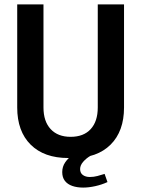

<svg xmlns="http://www.w3.org/2000/svg" viewBox="-20 -706 640 870"><path d="M289 10Q180 10 119 -50.5Q58 -111 58 -219V-686H177V-219Q177 -156 209.5 -121Q242 -86 300 -86Q359 -86 391 -121Q423 -156 423 -219V-686H542V-219Q542 -111 481 -50.5Q420 10 311 10ZM357 144Q329 144 307.5 136.5Q286 129 274 113.5Q262 98 262 74Q262 49 275.5 29.5Q289 10 305 0H390Q371 11 357 27Q343 43 343 60Q343 78 355.5 87Q368 96 387 96Q405 96 421.5 91.5Q438 87 454 82L467 119Q441 131 411.5 137.5Q382 144 357 144Z"/></svg>

Font: Chivo Mono Medium Medium
Style: Regular
Weight: 500
Monospace: yes
Version: Version 1.008